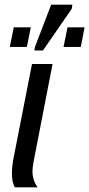

<svg xmlns="http://www.w3.org/2000/svg" viewBox="-20 -802 382 822"><path d="M119 -68Q119 -31 141 0H44Q31 -19 31 -61Q31 -83 36 -115L117 -528H205L124 -111Q119 -86 119 -68ZM164 -586H127L130 -602L199 -782H290L287 -764ZM95 -601H22L39 -685H112ZM326 -601H252L269 -685H342Z"/></svg>

Font: Libra Sans
Style: Italic
Weight: 400
Italic angle: -12°
Foundry: Context Ltd
Version: Version 1.002